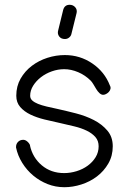

<svg xmlns="http://www.w3.org/2000/svg" viewBox="-20 -784 538 802"><path d="M439 -427Q443 -420 441.5 -413Q440 -406 435 -400.5Q430 -395 423.5 -391.5Q417 -388 411 -388Q403 -388 395.5 -395Q388 -402 382 -412L370 -432Q364 -442 359 -447Q336 -470 306.5 -482.5Q277 -495 248 -495Q222 -495 196.5 -486Q171 -477 151 -461.5Q131 -446 118.5 -426Q106 -406 106 -384Q106 -372 115 -364Q124 -356 139 -350Q154 -344 175 -339Q196 -334 220 -329Q256 -321 297 -310.5Q338 -300 372 -282.5Q406 -265 428.5 -238.5Q451 -212 451 -173Q451 -133 432.5 -101Q414 -69 385 -47Q356 -25 320 -13.5Q284 -2 249 -2Q212 -2 179 -15Q146 -28 119 -50.5Q92 -73 73 -103.5Q54 -134 47 -168V-170Q47 -183 55.5 -191.5Q64 -200 77 -200Q86 -200 94.5 -192.5Q103 -185 106 -176L105 -177Q116 -126 154.5 -93.5Q193 -61 248 -61Q274 -61 300 -69Q326 -77 346.5 -92Q367 -107 379.5 -127.5Q392 -148 392 -173Q392 -196 378.5 -211.5Q365 -227 342.5 -238Q320 -249 291 -256L231 -270Q198 -277 165.5 -285Q133 -293 107 -305.5Q81 -318 64.5 -337Q48 -356 48 -384Q48 -424 66 -455.5Q84 -487 113 -509Q142 -531 178 -542.5Q214 -554 251 -554Q314 -554 365.5 -519Q417 -484 439 -427ZM244 -743Q250 -764 271 -764Q285 -764 294 -754Q303 -744 300 -730L278 -641Q276 -633 268.5 -627Q261 -621 251 -621Q235 -621 227 -632Q219 -643 223 -657Z"/></svg>

Font: VDS
Style: Thin
Weight: 100
Width: 0
Designer: artmaker
Foundry: artmaker
Version: Version 1.000 2012 initial release